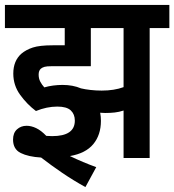

<svg xmlns="http://www.w3.org/2000/svg" viewBox="-20 -642 708 780"><path d="M213 -209Q170 -209 126 -191Q90 -218 62 -256.5Q34 -295 34 -343Q34 -395 67 -424Q86 -440 113.5 -449Q141 -458 195 -458H243V-528H0V-622H668V-528H588V0H482V-193Q464 -187 446 -185Q428 -183 407 -183Q397 -183 387 -184Q390 -168 390 -151Q390 -94 359 -56.5Q328 -19 264 -8Q318 18 371 37L327 118Q278 91 232.5 60Q187 29 147 -2Q95 -5 64 -20.5Q33 -36 33 -75Q33 -102 49 -116.5Q65 -131 88 -131Q107 -131 127 -121.5Q147 -112 168 -90Q180 -89 192 -89Q284 -89 284 -152Q284 -178 267.5 -193.5Q251 -209 213 -209ZM393 -274Q444 -274 482 -288V-528H349V-373H189Q170 -373 161 -370.5Q152 -368 146 -363Q137 -355 137 -339Q137 -323 143.5 -310.5Q150 -298 160 -287Q177 -292 196 -294.5Q215 -297 234 -297Q276 -297 309 -283Q326 -279 348 -276.5Q370 -274 393 -274Z"/></svg>

Font: Noto Sans Condensed SemiBold
Style: Regular
Weight: 600
Width: 3
Designer: Monotype Design Team
Foundry: Monotype Imaging Inc.
Version: Version 2.013; ttfautohint (v1.8.4.7-5d5b)